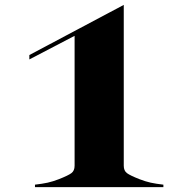

<svg xmlns="http://www.w3.org/2000/svg" viewBox="-20 -765 788 785"><path d="M123 -10Q153.5 -13.5 175 -18.2Q196.5 -23 221 -32.5Q259 -47.5 272 -57.2Q285 -67 285 -87.5V-618.5L100 -522V-540L486 -745V-87.5Q486 -67 499 -57.2Q512 -47.5 550 -32.5Q574.5 -23 596 -18.2Q617.5 -13.5 648 -10V0H123Z"/></svg>

Font: Engraving CC
Style: Bold
Weight: 700
Designer: indestructible type*
Foundry: Cowboy Collective
Version: Version 1.000